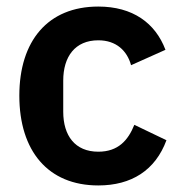

<svg xmlns="http://www.w3.org/2000/svg" viewBox="-20 -554 553 586"><path d="M280 12C381 12 454 -34 488 -126L390 -173C371 -126 341 -91 280 -91C209 -91 173 -140 173 -213V-308C173 -381 209 -431 280 -431C335 -431 368 -399 380 -355L485 -402C454 -484 385 -534 280 -534C126 -534 39 -429 39 -262C39 -94 126 12 280 12Z"/></svg>

Font: IBM Plex Thai SemiBold
Style: Regular
Weight: 600
Designer: Mike Abbink, Paul van der Laan, Pieter van Rosmalen, Ben Mitchell, Mark Frömberg
Foundry: Bold Monday
Version: Version 1.0